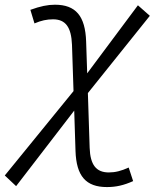

<svg xmlns="http://www.w3.org/2000/svg" viewBox="-60 -547 666 802"><path d="M7.3 230.5 250 -85 255.4 83.5C258.8 188.5 298.8 234.4 386.7 234.4C424.3 234.4 457 227.1 496.1 209.5L477.5 152.8C446.8 167 421.4 173.3 394.5 173.3C341.8 173.3 316.9 141.6 314.5 70.3L307.1 -158.2L565.9 -481L516.1 -524.9L304.2 -240.7L299.8 -373C296.4 -480.5 256.3 -527.3 169.4 -527.3C139.2 -527.3 108.4 -521 66.9 -505.9L84 -449.2C112.3 -461.4 135.7 -466.3 161.6 -466.3C213.9 -466.3 237.8 -433.6 240.7 -359.9L247.1 -166.5L-40 186Z"/></svg>

Font: Cascadia Code NF Light
Style: Italic
Weight: 300
Italic angle: -10°
Monospace: yes
Designer: Aaron Bell
Foundry: Saja Typeworks
Version: Version 2404.023